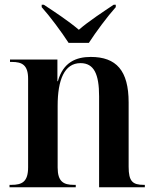

<svg xmlns="http://www.w3.org/2000/svg" viewBox="-20 -786 653 806"><path d="M268 -606H353C382 -651 431 -717 466 -756V-766H457C417 -739 352 -697 311 -661C269 -697 204 -740 164 -766H155V-756C190 -717 239 -651 268 -606ZM20 0H298V-10H290C247 -10 222 -23 222 -83V-342C222 -450 250 -521 318 -521C375 -521 396 -474 396 -382V0H588V-10H584C537 -10 520 -24 520 -86V-356C520 -490 468 -547 361 -547C300 -547 245 -525 223 -445H221V-536H22V-526H30C73 -526 98 -513 98 -455V-84C98 -23 73 -10 28 -10H20Z"/></svg>

Font: Noto Serif Display SemiCondensed SemiBold
Style: Regular
Weight: 600
Width: 4
Designer: Monotype Design Team
Foundry: Monotype Imaging Inc.
Version: Version 2.009